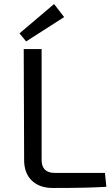

<svg xmlns="http://www.w3.org/2000/svg" viewBox="-20 -934 549 955"><path d="M110 -728 77 -768 249 -914 299 -849ZM187 -139Q187 -74 252 -74H502L509 -5Q423 1 243 1Q177 1 139 -35Q99 -73 100 -142L98 -690H187Z"/></svg>

Font: Taylor Sans
Style: Regular
Weight: 400
Italic angle: -8°
Designer: Natanael Gama
Version: Version 1.001 September 8, 2015